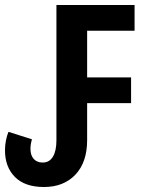

<svg xmlns="http://www.w3.org/2000/svg" viewBox="-36 -734 589 769"><path d="M140 15Q64 15 24 -25Q-16 -65 -16 -132Q-16 -153 -12 -172.5Q-8 -192 -2 -206L92 -176Q86 -156 86 -138Q86 -112 99 -97.5Q112 -83 135 -83Q162 -83 176 -106.5Q190 -130 190 -172V-714H503V-611H313V-424H489V-321H313V-173Q313 -84 266 -34.5Q219 15 140 15Z"/></svg>

Font: Avrile Sans Condensed SemiBold
Style: Regular
Weight: 600
Width: 3
Designer: Monotype Design Team
Foundry: Monotype Imaging Inc.
Version: Version 2.001;September 10, 2019;FontCreator 11.5.0.2425 64-